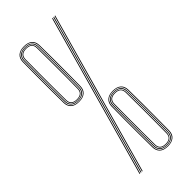

<svg xmlns="http://www.w3.org/2000/svg" viewBox="-257 -847 894 894"><g transform="rotate(-45 190.5 -400.0)"><path d="M92.8 0 317 -800H321L96.8 0ZM76.8 0 301 -800H305L80.8 0ZM84.8 0 309 -800H313L88.8 0ZM262.2 2.5Q234.2 2.5 220.6 -10.5Q207 -23.5 206.8 -45.5Q206.2 -90.5 206.1 -135.2Q206 -180 206.1 -224.8Q206.2 -269.5 206.8 -314.2Q207 -337.5 221.4 -350Q235.8 -362.5 262.2 -362.5Q288.8 -362.5 303 -350Q317.2 -337.5 317.5 -314.2Q318.2 -268.5 318.4 -223.5Q318.5 -178.5 318.2 -134.1Q318 -89.8 317.5 -45.5Q317.2 -21.8 302.6 -9.6Q288 2.5 262.2 2.5ZM262.2 -0.5Q287 -0.5 300.2 -12.2Q313.5 -24 313.8 -45.5Q314.5 -96.8 314.6 -141Q314.8 -185.2 314.6 -227.4Q314.5 -269.5 313.8 -314Q313.5 -336 300.2 -347.8Q287 -359.5 262.2 -359.5Q237.2 -359.5 224 -347.8Q210.8 -336 210.5 -314Q210 -265 209.8 -223Q209.5 -181 209.8 -138.6Q210 -96.2 210.5 -45.5Q210.8 -24 224 -12.2Q237.2 -0.5 262.2 -0.5ZM262.2 -3.8Q238.2 -3.8 226.2 -15.1Q214.2 -26.5 214 -45.8Q213.8 -81.5 213.5 -128.6Q213.2 -175.8 213.4 -224.6Q213.5 -273.5 214 -314Q214.2 -334 226.5 -345.1Q238.8 -356.2 262.2 -356.2Q284.8 -356.2 297.2 -345.5Q309.8 -334.8 310 -315.2Q310.8 -263 310.9 -221Q311 -179 310.9 -137.4Q310.8 -95.8 310 -44.5Q309.8 -25.2 297.4 -14.5Q285 -3.8 262.2 -3.8ZM262.2 -7Q283.2 -7 294.8 -17Q306.2 -27 306.5 -45.8Q307 -83.8 307.2 -128Q307.5 -172.2 307.4 -219.6Q307.2 -267 306.5 -314Q306.2 -332 295.2 -342.5Q284.2 -353 262.2 -353Q241.5 -353 229.8 -343.1Q218 -333.2 217.8 -314Q217.2 -266.2 217.1 -221.8Q217 -177.2 217.1 -133.9Q217.2 -90.5 217.8 -45.8Q218 -27 229.5 -17Q241 -7 262.2 -7ZM262.2 -10Q222 -10 221.5 -45.8Q221 -101.5 220.8 -145.4Q220.5 -189.2 220.8 -229.4Q221 -269.5 221.5 -314Q222 -350 262.2 -350Q282 -350 292.2 -340.6Q302.5 -331.2 302.8 -313.8Q303.5 -264.8 303.6 -222.9Q303.8 -181 303.6 -138.8Q303.5 -96.5 302.8 -45.8Q302.5 -29.2 292.5 -19.6Q282.5 -10 262.2 -10ZM262.2 -13.2Q298.8 -13.2 299.2 -46Q299.8 -81.8 299.9 -129.1Q300 -176.5 299.9 -225.2Q299.8 -274 299.2 -313.8Q298.8 -346.8 262.2 -346.8Q225.5 -346.8 225 -313.8Q224.5 -273.8 224.4 -226.8Q224.2 -179.8 224.4 -132.8Q224.5 -85.8 225 -45.8Q225.5 -13.2 262.2 -13.2ZM116.2 -436.5Q88.2 -436.5 74.6 -449.5Q61 -462.5 60.8 -484.5Q60.2 -529.5 60.1 -574.2Q60 -619 60.1 -663.8Q60.2 -708.5 60.8 -753.2Q61 -776.5 75.4 -789Q89.8 -801.5 116.2 -801.5Q142.8 -801.5 157 -789Q171.2 -776.5 171.5 -753.2Q172.2 -707.5 172.4 -662.5Q172.5 -617.5 172.2 -573.1Q172 -528.8 171.5 -484.5Q171.2 -460.8 156.6 -448.6Q142 -436.5 116.2 -436.5ZM116.2 -439.5Q141 -439.5 154.2 -451.2Q167.5 -463 167.8 -484.5Q168.5 -535.8 168.6 -580Q168.8 -624.2 168.6 -666.4Q168.5 -708.5 167.8 -753Q167.5 -775 154.2 -786.8Q141 -798.5 116.2 -798.5Q91.2 -798.5 78 -786.8Q64.8 -775 64.5 -753Q64 -704 63.8 -662Q63.5 -620 63.8 -577.6Q64 -535.2 64.5 -484.5Q64.8 -463 78 -451.2Q91.2 -439.5 116.2 -439.5ZM116.2 -442.8Q92.2 -442.8 80.2 -454.1Q68.2 -465.5 68 -484.8Q67.8 -520.5 67.5 -567.6Q67.2 -614.8 67.4 -663.6Q67.5 -712.5 68 -753Q68.2 -773 80.5 -784.1Q92.8 -795.2 116.2 -795.2Q138.8 -795.2 151.2 -784.5Q163.8 -773.8 164 -754.2Q164.8 -702 164.9 -660Q165 -618 164.9 -576.4Q164.8 -534.8 164 -483.5Q163.8 -464.2 151.4 -453.5Q139 -442.8 116.2 -442.8ZM116.2 -446Q137.2 -446 148.8 -456Q160.2 -466 160.5 -484.8Q161 -522.8 161.2 -567Q161.5 -611.2 161.4 -658.6Q161.2 -706 160.5 -753Q160.2 -771 149.2 -781.5Q138.2 -792 116.2 -792Q95.5 -792 83.8 -782.1Q72 -772.2 71.8 -753Q71.2 -705.2 71.1 -660.8Q71 -616.2 71.1 -572.9Q71.2 -529.5 71.8 -484.8Q72 -466 83.5 -456Q95 -446 116.2 -446ZM116.2 -449Q76 -449 75.5 -484.8Q75 -540.5 74.8 -584.4Q74.5 -628.2 74.8 -668.4Q75 -708.5 75.5 -753Q76 -789 116.2 -789Q136 -789 146.2 -779.6Q156.5 -770.2 156.8 -752.8Q157.5 -703.8 157.6 -661.9Q157.8 -620 157.6 -577.8Q157.5 -535.5 156.8 -484.8Q156.5 -468.2 146.5 -458.6Q136.5 -449 116.2 -449ZM116.2 -452.2Q152.8 -452.2 153.2 -485Q153.8 -520.8 153.9 -568.1Q154 -615.5 153.9 -664.2Q153.8 -713 153.2 -752.8Q152.8 -785.8 116.2 -785.8Q79.5 -785.8 79 -752.8Q78.5 -712.8 78.4 -665.8Q78.2 -618.8 78.4 -571.8Q78.5 -524.8 79 -484.8Q79.5 -452.2 116.2 -452.2Z"/></g></svg>

Font: Big Shoulders Inline Display Thin Thin
Style: Regular
Weight: 250
Version: Version 2.002